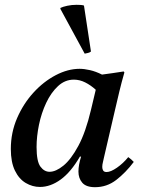

<svg xmlns="http://www.w3.org/2000/svg" viewBox="-20 -766 591 798"><path d="M146 11Q115 11 87 -5.5Q59 -22 42 -57Q25 -92 25 -147Q25 -215 51 -275Q77 -335 119 -381Q161 -427 211.5 -453.5Q262 -480 311 -480Q330 -480 354 -474.5Q378 -469 404 -456Q425 -459 447.5 -462Q470 -465 494 -469L497 -465Q485 -423 476 -385.5Q467 -348 458 -309L412 -111Q411 -104 408 -93Q405 -82 405 -72Q405 -63 409 -57Q413 -51 423 -51Q440 -51 466 -69Q492 -87 513 -113Q526 -104 536 -93Q502 -48 463 -18Q424 12 375 12Q338 12 322 -6.5Q306 -25 306 -53Q306 -80 317 -115H312Q275 -51 232.5 -20Q190 11 146 11ZM378 -393Q357 -412 334 -423.5Q311 -435 287 -435Q250 -435 221 -408Q192 -381 172 -338.5Q152 -296 142 -247.5Q132 -199 132 -155Q132 -95 148 -73.5Q164 -52 186 -52Q212 -52 243.5 -77.5Q275 -103 305.5 -159.5Q336 -216 358 -309ZM231 -729V-733Q241 -738 259.5 -742Q278 -746 298 -746Q306 -746 314.5 -745.5Q323 -745 329 -743L358 -552Q354 -548 346 -546Q338 -544 332 -543Z"/></svg>

Font: Tiro Telugu
Style: Italic
Weight: 400
Italic angle: -11°
Designer: Telugu: John Hudson & Fiona Ross, assisted by Kaja Sojewska. Latin: John Hudson with Paul Hanslow, assisted by Kaja Soje
Foundry: Tiro Typeworks Ltd.
Version: Version 1.52